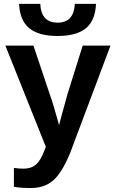

<svg xmlns="http://www.w3.org/2000/svg" viewBox="-20 -764 596 992"><path d="M138.2 207.5Q88.9 207.5 51.8 201.2V103.5Q77.6 107.4 99.1 107.4Q128.4 107.4 147.7 98.1Q167 88.9 182.4 67.4Q197.8 45.9 216.8 -5.4L7.8 -528.3H152.8L235.8 -280.8Q255.4 -227.5 285.2 -117.7L297.4 -164.1L329.1 -278.8L407.2 -528.3H550.8L341.8 27.8Q299.8 129.4 254.6 168.5Q209.5 207.5 138.2 207.5ZM277.3 -578.1Q179.7 -578.1 131.1 -618.2Q82.5 -658.2 78.6 -744.1H188Q192.9 -647 277.3 -647Q361.8 -647 366.7 -744.1H476.1Q472.2 -657.7 423.6 -617.9Q375 -578.1 277.3 -578.1Z"/></svg>

Font: Arial
Style: Bold
Weight: 700
Designer: Steve Matteson
Foundry: Ascender Corporation
Version: Version 2.00.3